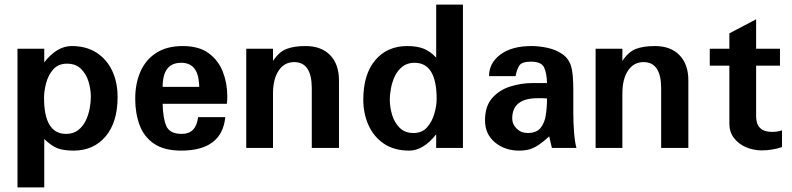

<svg xmlns="http://www.w3.org/2000/svg" viewBox="-20 -648 3467 841"><path d="M377.9 -223.6Q377.9 -199.2 372.6 -171.4Q367.2 -143.6 355 -118.7Q342.8 -93.8 321.8 -77.6Q300.8 -61.5 269.5 -61.5Q172.9 -61.5 172.9 -219.7Q172.9 -249 182.1 -284.2Q191.4 -319.3 213.4 -344.2Q235.4 -369.1 273.4 -369.1Q311.5 -369.1 334.5 -346.7Q357.4 -324.2 367.7 -291Q377.9 -257.8 377.9 -223.6ZM495.1 -223.6Q495.1 -287.1 471.7 -337.4Q448.2 -387.7 403.3 -417Q358.4 -446.3 293.9 -446.3Q229.5 -446.3 173.8 -375V-434.6H56.6V172.9H173.8V-39.1Q204.1 -9.8 231 1Q257.8 11.7 301.8 11.7Q389.6 11.7 442.4 -50.3Q495.1 -112.3 495.1 -223.6Z M852.5 -267.6H692.4Q692.4 -373 773.4 -373Q845.7 -373 851.6 -284.2Q852.5 -280.3 852.5 -276.4Q852.5 -272.5 852.5 -267.6ZM966.8 -134.8H847.7Q838.9 -61.5 776.4 -61.5Q722.7 -61.5 708 -97.2Q693.4 -132.8 692.4 -193.4H973.6Q974.6 -201.2 975.1 -209.5Q975.6 -217.8 975.6 -226.6Q975.6 -283.2 956.1 -333.5Q936.5 -383.8 894 -415Q851.6 -446.3 780.3 -446.3Q710.9 -446.3 664.6 -416.5Q618.2 -386.7 595.2 -334.5Q572.3 -282.2 572.3 -214.8Q572.3 -152.3 591.3 -100.6Q610.4 -48.8 654.8 -18.6Q699.2 11.7 773.4 11.7Q952.1 11.7 966.8 -134.8Z M1464.8 0V-295.9Q1464.8 -366.2 1426.3 -406.2Q1387.7 -446.3 1318.4 -446.3Q1267.6 -446.3 1234.9 -433.6Q1202.1 -420.9 1175.8 -380.9V-434.6H1058.6V0H1175.8V-238.3Q1175.8 -301.8 1200.7 -338.9Q1225.6 -376 1268.6 -376Q1345.7 -376 1345.7 -260.7V0Z M1892.6 -214.8Q1892.6 -185.5 1882.8 -150.9Q1873 -116.2 1851.1 -90.8Q1829.1 -65.4 1791 -65.4Q1753.9 -65.4 1731 -87.9Q1708 -110.4 1697.8 -144Q1687.5 -177.7 1687.5 -210.9Q1687.5 -235.4 1692.9 -263.2Q1698.2 -291 1710.4 -315.9Q1722.7 -340.8 1743.7 -356.9Q1764.6 -373 1795.9 -373Q1892.6 -373 1892.6 -214.8ZM2007.8 0V-627.9H1890.6V-395.5Q1864.3 -423.8 1835 -435.1Q1805.7 -446.3 1763.7 -446.3Q1675.8 -446.3 1623.5 -384.3Q1571.3 -322.3 1571.3 -210.9Q1571.3 -151.4 1593.8 -100.6Q1616.2 -49.8 1661.1 -19Q1706.1 11.7 1772.5 11.7Q1834 11.7 1890.6 -59.6V0Z M2376 -216.8Q2376 -177.7 2370.6 -143.1Q2365.2 -108.4 2347.2 -86.9Q2329.1 -65.4 2291 -65.4Q2262.7 -65.4 2243.2 -84.5Q2223.6 -103.5 2223.6 -128.9Q2223.6 -217.8 2335 -217.8Q2346.7 -217.8 2356.9 -217.8Q2367.2 -217.8 2376 -216.8ZM2504.9 0Q2498 -25.4 2494.6 -67.4Q2491.2 -109.4 2491.2 -156.2V-252.9Q2491.2 -328.1 2481.4 -358.4Q2470.7 -392.6 2442.4 -411.6Q2414.1 -430.7 2377.9 -438.5Q2341.8 -446.3 2308.6 -446.3Q2221.7 -446.3 2171.9 -409.2Q2122.1 -372.1 2122.1 -314.5H2238.3Q2244.1 -345.7 2255.4 -361.8Q2266.6 -377.9 2305.7 -377.9Q2351.6 -377.9 2363.3 -352.5Q2375 -327.1 2376 -284.2H2311.5Q2262.7 -284.2 2214.8 -269Q2167 -253.9 2135.7 -218.3Q2104.5 -182.6 2104.5 -121.1Q2104.5 -60.5 2147.9 -24.4Q2191.4 11.7 2253.9 11.7Q2280.3 11.7 2299.8 5.9Q2319.3 0 2339.4 -13.2Q2359.4 -26.4 2385.7 -50.8Q2387.7 -41 2391.6 -24.4Q2395.5 -7.8 2397.5 0Z M2995.1 0V-295.9Q2995.1 -366.2 2956.5 -406.2Q2918 -446.3 2848.6 -446.3Q2797.9 -446.3 2765.1 -433.6Q2732.4 -420.9 2706.1 -380.9V-434.6H2588.9V0H2706.1V-238.3Q2706.1 -301.8 2731 -338.9Q2755.9 -376 2798.8 -376Q2876 -376 2876 -260.7V0Z M3405.3 -3.9V-77.1Q3385.7 -70.3 3361.3 -70.3Q3292 -70.3 3292 -138.7V-360.4H3396.5V-434.6H3292V-563.5L3174.8 -502V-434.6H3088.9V-360.4H3174.8V-105.5Q3174.8 -69.3 3195.3 -43Q3215.8 -16.6 3248.5 -2.9Q3281.2 10.7 3315.4 10.7Q3363.3 10.7 3405.3 -3.9Z"/></svg>

Font: Namkio Khamti Book
Style: Bold
Weight: 800
Designer: Debbi Hosken
Foundry: SIL International
Version: Version 3.917